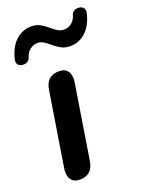

<svg xmlns="http://www.w3.org/2000/svg" viewBox="-149 -812 673 889"><g transform="rotate(-20 187.5 -367.0)"><path d="M87 8Q58 8 44.5 -11.5Q31 -31 36 -65L95 -435Q106 -497 167 -497Q196 -497 209.5 -478Q223 -459 218 -424L159 -54Q148 8 87 8ZM20 -582Q5 -583 -2.5 -593Q-10 -603 -6 -619Q7 -675 40 -705.5Q73 -736 117 -736Q142 -736 160 -726Q178 -716 193 -703Q208 -690 223 -680Q238 -670 257 -670Q277 -670 293.5 -683Q310 -696 316 -717Q324 -744 354 -742Q369 -741 376.5 -731.5Q384 -722 380 -705Q367 -649 334 -618.5Q301 -588 257 -588Q232 -588 213.5 -598Q195 -608 180 -621Q165 -634 150 -644Q135 -654 117 -654Q98 -654 81 -641Q64 -628 58 -607Q50 -580 20 -582Z"/></g></svg>

Font: Nunito
Style: Bold Italic
Weight: 700
Italic angle: -9°
Designer: Vernon Adams
Foundry: Vernon Adams
Version: Version 3.601; ttfautohint (v1.8.2.53-6de2)